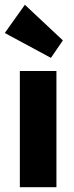

<svg xmlns="http://www.w3.org/2000/svg" viewBox="-29 -783 310 803"><path d="M54 0V-486H207V0ZM184 -541 -9 -645 75 -763 234 -614Z"/></svg>

Font: Outfit-Bold
Style: Bold
Weight: 700
Designer: Rodrigo Fuenzalida
Foundry: fragTYPE
Version: Version 1.000